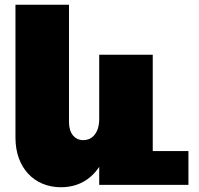

<svg xmlns="http://www.w3.org/2000/svg" viewBox="-20 -777 837 807"><path d="M622 -142V-547H397V-276C397 -223 371 -188 330 -188C294 -188 270 -217 270 -263V-757H45V-198C45 -72 124 10 236 10C306 10 361 -21 397 -76V0H772V-142Z"/></svg>

Font: Montserrat arm Black
Style: Regular
Weight: 900
Designer: Julieta Ulanovsky
Foundry: Julieta Ulanovsky
Version: Version 6.000;PS 006.000;hotconv 1.0.88;makeotf.lib2.5.64775